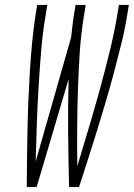

<svg xmlns="http://www.w3.org/2000/svg" viewBox="-20 -755 540 775"><path d="M88 0Q88 -58 89 -116Q90 -174 91 -232Q92 -290 94.5 -348Q97 -406 100.5 -464.5Q104 -523 109.5 -581.5Q115 -640 124 -698L130 -735H171L165 -698Q152 -623 146 -548.5Q140 -474 135.5 -399.5Q131 -325 128.5 -251Q126 -177 124 -103L267 -604Q270 -627 272.5 -651Q275 -675 279 -698L285 -735H326L320 -698Q307 -621 302 -544Q297 -467 294.5 -390Q292 -313 291.5 -237Q291 -161 292 -84Q315 -161 338 -237.5Q361 -314 382 -390.5Q403 -467 422 -544Q441 -621 454 -698L460 -735H500L494 -698Q485 -640 470.5 -581.5Q456 -523 440.5 -464.5Q425 -406 408 -348Q391 -290 373 -232Q355 -174 336.5 -116Q318 -58 299 0H259Q256 -109 255 -218Q254 -327 257 -436L128 0Z"/></svg>

Font: Iosevka SS04 XLt Obl
Style: Regular
Weight: 200
Italic angle: -9°
Monospace: yes
Designer: Belleve Invis
Foundry: Belleve Invis
Version: Version 19.0.0; ttfautohint (v1.8.4)